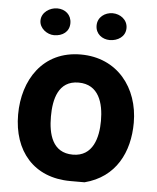

<svg xmlns="http://www.w3.org/2000/svg" viewBox="-52 -766 670 818"><g transform="rotate(5 282.5 -357.0)"><path d="M33 -256C33 -101 122 7 280 7H340C472 -27 527 -138 527 -264C527 -413 434 -534 277 -534C115 -534 33 -404 33 -256ZM173 -260C173 -333 191 -414 278 -414C365 -414 387 -335 387 -260C387 -188 366 -106 280 -106C192 -106 173 -185 173 -260ZM93 -663C93 -630 126 -606 156 -606C192 -606 221 -626 221 -663C221 -699 194 -721 160 -721C129 -721 93 -699 93 -663ZM333 -663C333 -627 362 -606 394 -606C428 -606 461 -626 461 -663C461 -699 429 -721 397 -721C364 -721 333 -699 333 -663Z"/></g></svg>

Font: Asimov Print
Style: C
Weight: 500
Designer: Google
Version: Version 2.000980: 2014